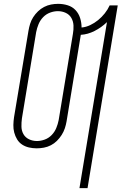

<svg xmlns="http://www.w3.org/2000/svg" viewBox="-20 -763 640 998"><path d="M393 215 536 -648Q507 -620 471.5 -602Q436 -584 400 -582L326 -132Q323 -114 317 -96Q311 -78 300.5 -61.5Q290 -45 276 -31Q262 -17 244.5 -8Q227 1 208 4.5Q189 8 171 8Q150 8 130.5 3.5Q111 -1 95 -11.5Q79 -22 69 -38.5Q59 -55 54 -74Q49 -93 49.5 -113.5Q50 -134 53 -154L128 -603Q131 -621 136.5 -639Q142 -657 152.5 -673.5Q163 -690 177.5 -704Q192 -718 209.5 -727Q227 -736 245.5 -739.5Q264 -743 282 -743Q308 -743 332 -735.5Q356 -728 372.5 -710.5Q389 -693 396.5 -669Q404 -645 404 -620Q427 -622 449 -632.5Q471 -643 490 -658.5Q509 -674 524.5 -693.5Q540 -713 550 -735H592L435 215ZM172 -30Q192 -30 212.5 -37.5Q233 -45 248.5 -61Q264 -77 272.5 -97.5Q281 -118 285 -139L359 -587Q363 -609 362 -630.5Q361 -652 351 -669.5Q341 -687 322 -696Q303 -705 281 -705Q261 -705 240.5 -697.5Q220 -690 204.5 -674Q189 -658 180.5 -637.5Q172 -617 168 -596L94 -148Q91 -126 91.5 -104.5Q92 -83 102 -65.5Q112 -48 131 -39Q150 -30 172 -30Z"/></svg>

Font: Iosevka Extralight Extended
Style: Italic
Weight: 200
Width: 7
Italic angle: -9°
Monospace: yes
Designer: Belleve Invis
Foundry: Belleve Invis
Version: Version 32.5.0; ttfautohint (v1.8.4)